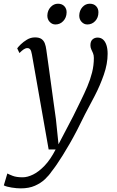

<svg xmlns="http://www.w3.org/2000/svg" viewBox="-70 -765 630 1032"><path d="M101.5 -472.5Q98 -493 92 -499.8Q86 -506.5 77.5 -506.5Q67.5 -506.5 57.8 -500Q48 -493.5 34.5 -480L22.5 -505Q26.5 -511.5 40.5 -525.5Q54.5 -539.5 74.8 -551.8Q95 -564 118 -564Q140.5 -564 152.8 -555.5Q165 -547 170.8 -532Q176.5 -517 179 -497Q185.5 -450.5 192 -404Q198.5 -357.5 204.8 -311Q211 -264.5 217.5 -218Q224 -171.5 230.5 -125L244.5 10.5L324 -141.5Q344.5 -184 364 -223.2Q383.5 -262.5 399.5 -300.2Q415.5 -338 425 -375.8Q434.5 -413.5 434.5 -453.5Q434.5 -468.5 429.8 -479.5Q425 -490.5 420.5 -500.2Q416 -510 416 -521.5Q416 -543 427.2 -553Q438.5 -563 454.5 -563Q471.5 -563 483.5 -552.8Q495.5 -542.5 502 -523Q508.5 -503.5 508.5 -475.5Q508.5 -422 488.2 -363.8Q468 -305.5 439.5 -250.5Q411 -195.5 386.5 -150Q364.5 -104.5 343.8 -64.5Q323 -24.5 303.5 9.2Q284 43 266.8 70.5Q249.5 98 234.8 119.5Q220 141 207.5 156.5Q194 177 172 198Q150 219 118 233.2Q86 247.5 41.5 247.5Q20 247.5 -7.2 243.2Q-34.5 239 -49.5 231.5L-30.5 167.5Q-22.5 172 -2.2 180Q18 188 52 188Q77.5 188 107.8 173.2Q138 158.5 169.5 125.8Q201 93 229 38.5H191.5ZM228 -633.5Q210 -633.5 197 -647.5Q184 -661.5 184.5 -682.5Q185.5 -709 202.2 -727Q219 -745 241.5 -745Q263.5 -745 276 -731.5Q288.5 -718 288 -698Q287.5 -670.5 270.2 -652Q253 -633.5 228 -633.5ZM399.5 -633.5Q381.5 -633.5 368.5 -647.5Q355.5 -661.5 356 -682.5Q357 -709 373.2 -727Q389.5 -745 412.5 -745Q434.5 -745 447 -731.5Q459.5 -718 459 -698Q459 -670.5 441.8 -652Q424.5 -633.5 399.5 -633.5Z"/></svg>

Font: Merriweather 24pt Light
Style: Italic
Weight: 300
Italic angle: -7.8°
Version: Version 2.101